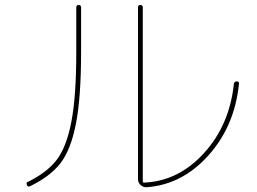

<svg xmlns="http://www.w3.org/2000/svg" viewBox="-20 -740 1040 778"><path d="M575.2 18.6Q560.5 19.5 549.8 9.8Q539.1 0 539.1 -14.6V-710Q539.1 -719.7 548.8 -719.7Q558.6 -719.7 558.6 -710V-4.9Q558.6 0 563.5 0Q703.1 -5.9 806.6 -119.6Q910.2 -233.4 927.7 -400.4Q929.7 -410.2 939.5 -410.2Q950.2 -410.2 948.2 -399.4Q930.7 -228.5 824.7 -110.4Q718.8 7.8 575.2 18.6ZM101.6 14.6Q92.8 18.6 88.9 9.8Q85 0 92.8 -2.9Q168.9 -40 209 -91.3Q249 -142.6 269 -245.6Q289.1 -348.6 289.1 -530.3V-710Q289.1 -719.7 298.8 -719.7Q308.6 -719.7 308.6 -710V-530.3Q308.6 -344.7 287.6 -238.3Q266.6 -131.8 224.6 -78.1Q182.6 -24.4 101.6 14.6Z"/></svg>

Font: Rounded Mgen+ 1m thin
Style: Regular
Weight: 100
Designer: [Source Han Sans]
Ryoko NISHIZUKA  (kana & ideographs); Paul D. Hunt (Latin, Greek & Cyrillic); Wenlong ZHANG  (bopomofo
Version: Version 1.059.20150602